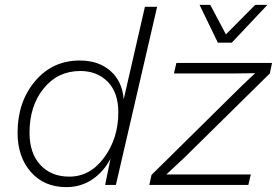

<svg xmlns="http://www.w3.org/2000/svg" viewBox="-20 -758 1135 787"><path d="M873 -583 798 -738H842L906 -617L1026 -738H1076L930 -583ZM252 9Q161 9 106.5 -53Q52 -115 52 -214Q52 -340 123.5 -425Q195 -510 307 -510Q384 -510 432.5 -467.5Q481 -425 487 -351L574 -730H624L455 0H411L433 -108Q406 -55 359 -23Q312 9 252 9ZM592 0 601 -41 975 -410 1026 -458 949 -457H693L703 -500H1095L1086 -457L737 -113L662 -43H1008L998 0ZM264 -34Q350 -34 407.5 -113Q465 -192 465 -297Q465 -379 421.5 -423Q378 -467 309 -467Q217 -467 159 -395.5Q101 -324 101 -214Q101 -130 145.5 -82Q190 -34 264 -34Z"/></svg>

Font: Elaine Sans Light
Style: Italic
Weight: 300
Italic angle: -13°
Designer: Wei Huang
Foundry: Wei Huang
Version: Version 2.001;December 24, 2019;FontCreator 12.0.0.2547 64-b